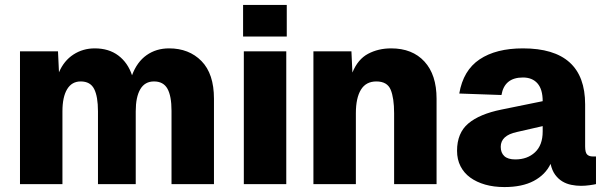

<svg xmlns="http://www.w3.org/2000/svg" viewBox="-20 -746 2461 778"><path d="M61 0V-538H215L219 -453Q239 -500 277.5 -525Q316 -550 364 -550Q421 -550 459.5 -521Q498 -492 515 -441Q535 -495 574 -522.5Q613 -550 665 -550Q746 -550 796.5 -498.5Q847 -447 847 -346V0H675V-297Q675 -357 658.5 -386.5Q642 -416 604 -416Q567 -416 548.5 -384.5Q530 -353 530 -295V0H377V-295Q377 -355 361.5 -385.5Q346 -416 307 -416Q271 -416 252 -384.5Q233 -353 233 -295V0Z M968 0V-538H1140V0ZM965 -598V-726H1142V-598Z M1250 0V-538H1404L1408 -452Q1430 -506 1471.5 -528Q1513 -550 1565 -550Q1651 -550 1700 -496.5Q1749 -443 1749 -346V0H1577V-287Q1577 -349 1563 -382.5Q1549 -416 1505 -416Q1463 -416 1442.5 -382.5Q1422 -349 1422 -287V0Z M2024 12Q1981 12 1946 2Q1911 -8 1885.5 -26.5Q1860 -45 1846 -72.5Q1832 -100 1832 -135Q1832 -207 1877.5 -245.5Q1923 -284 2012 -302L2179 -336Q2179 -384 2158 -408Q2137 -432 2099 -432Q2024 -432 2012 -361L1841 -367Q1857 -461 1923.5 -505.5Q1990 -550 2099 -550Q2351 -550 2351 -323V-153Q2351 -128 2359 -120Q2367 -112 2382 -112H2395V0Q2387 2 2369 4.5Q2351 7 2334 7Q2315 7 2295 3Q2275 -1 2258.5 -11Q2242 -21 2229.5 -38Q2217 -55 2211 -82Q2190 -38 2143 -13Q2096 12 2024 12ZM2068 -100Q2117 -100 2148 -129Q2179 -158 2179 -213V-235L2074 -211Q2009 -197 2009 -151Q2009 -127 2023.5 -113.5Q2038 -100 2068 -100Z"/></svg>

Font: Geist ExtBd
Style: Regular
Weight: 400
Designer: Basement.studio, Andrés Briganti, Mateo Zaragoza
Foundry: Basement.studio, Vercel, Andrés Briganti, Guido Ferreyra, Mateo Zaragoza
Version: Version 1.401